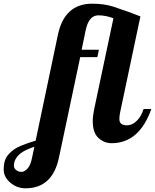

<svg xmlns="http://www.w3.org/2000/svg" viewBox="-229 -769 839 1039"><path d="M-43 24.9Q-96.7 43.9 -116.7 60.1Q-153.8 89.8 -153.8 127.9Q-153.8 147.5 -129.9 158.2Q-122.6 161.1 -110.6 161.1Q-98.6 161.1 -81.3 144.5Q-64 127.9 -55.2 83ZM589.8 -179.2Q524.9 5.9 374.5 5.9Q335 5.9 303.7 -22.5Q272.9 -50.8 272.9 -113.8Q272.9 -142.1 280.8 -179.2L384.8 -669.9Q344.7 -686 303.2 -686Q252 -686 234.9 -606.9L212.9 -500H306.2L297.9 -460H205.1L90.8 80.1Q56.6 250 -90.8 250Q-137.2 250 -173.1 219.5Q-209 189 -209 148.4Q-209 107.9 -195.6 84.2Q-182.1 60.5 -152.6 39.3Q-123 18.1 -36.1 -7.8L84 -579.1Q119.1 -749 270 -749Q335 -749 382.8 -733.4L463.9 -705.6Q496.6 -693.8 530.8 -680.2L420.9 -160.2Q417 -142.1 417 -124.5Q417 -90.8 458 -90.8Q486.8 -90.8 511.7 -115.7Q536.6 -140.6 547.9 -179.2Z"/></svg>

Font: UVF Lobster12
Style: Regular
Weight: 400
Designer: Pablo Impallari
Foundry: Pablo Impallari. www.impallari.com
Version: Version 1.004